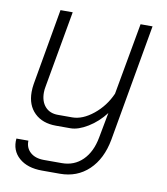

<svg xmlns="http://www.w3.org/2000/svg" viewBox="-80 -566 725 836"><g transform="rotate(10 282.5 -148.0)"><path d="M28 85H81Q80 117 102 136.5Q124 156 162 156H241Q296 156 333 119.5Q370 83 382 18L403 -94Q371 -52 328.5 -26Q286 0 252 0H188Q128 0 93 -34Q58 -68 58 -126Q58 -144 61 -162L120 -499H174L114 -161Q111 -146 111 -133Q111 -94 131.5 -71Q152 -48 188 -48H251Q297 -48 344.5 -86.5Q392 -125 417 -182L474 -499H527L436 18Q420 105 368.5 154Q317 203 241 203H162Q97 203 60 170.5Q23 138 28 85Z"/></g></svg>

Font: Bai Jamjuree Light
Style: Italic
Weight: 300
Italic angle: -10°
Version: Version 1.000; ttfautohint (v1.6)